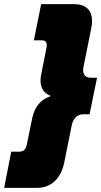

<svg xmlns="http://www.w3.org/2000/svg" viewBox="-80 -807 487 924"><path d="M-26 -77H10Q28 -77 36.5 -85Q45 -93 49 -111L75 -238Q92 -320 163 -344V-346Q115 -365 115 -420Q115 -436 119 -452L144 -579Q145 -583 145 -591Q145 -602 139 -607.5Q133 -613 119 -613H83L118 -787H277Q318 -787 340.5 -766.5Q363 -746 363 -704Q363 -688 358 -665L322 -486Q320 -474 320 -470Q320 -452 329.5 -442.5Q339 -433 357 -433H387L351 -257H321Q299 -257 284.5 -242.5Q270 -228 265 -203L229 -24Q216 36 181.5 66.5Q147 97 99 97H-60Z"/></svg>

Font: Readiness ExtraBold
Style: Italic
Weight: 800
Italic angle: -12°
Designer: Katatrad Team
Foundry: CadsonDemak
Version: Version 1.00;January 16, 2020;FontCreator 12.0.0.2550 64-bit